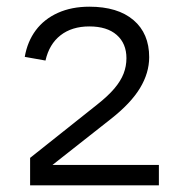

<svg xmlns="http://www.w3.org/2000/svg" viewBox="-20 -884 545 574"><path d="M70 -330V-412L270 -571Q303 -597 322 -619.5Q341 -642 349.5 -664Q358 -686 358 -710Q358 -754 329 -779.5Q300 -805 247 -805Q195 -805 161 -778.5Q127 -752 116 -703L54 -714Q62 -760 87 -793.5Q112 -827 153 -845.5Q194 -864 247 -864Q332 -864 379 -824Q426 -784 426 -713Q426 -666 398.5 -620.5Q371 -575 311 -528L137 -391H455V-330Z"/></svg>

Font: TikTok Sans Light
Style: Regular
Weight: 300
Version: Version 4.000